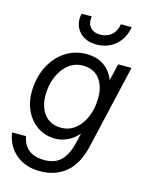

<svg xmlns="http://www.w3.org/2000/svg" viewBox="-145 -808 844 1096"><g transform="rotate(15 277.0 -260.0)"><path d="M194 -693Q194 -710 198 -725H258Q256 -713 256 -707Q256 -674 276.5 -655.5Q297 -637 331 -637Q369 -637 396 -659.5Q423 -682 430 -725H494Q483 -658 437 -617.5Q391 -577 324 -577Q266 -577 230 -610Q194 -643 194 -693ZM474 -500H553L440 -10Q415 101 353 153Q291 205 200 205Q112 205 56 156.5Q0 108 -10 32H72Q92 137 208 137Q272 137 307.5 100Q343 63 360 -13L372 -64Q346 -32 309.5 -14.5Q273 3 237 3Q178 3 133 -26.5Q88 -56 63 -106.5Q38 -157 38 -217Q38 -301 70.5 -368Q103 -435 159.5 -472.5Q216 -510 285 -510Q347 -510 389 -481Q431 -452 451 -400ZM414 -287Q414 -355 380.5 -398Q347 -441 282 -441Q236 -441 199 -412.5Q162 -384 140.5 -334Q119 -284 119 -222Q119 -154 153.5 -110Q188 -66 254 -66Q299 -66 335.5 -94.5Q372 -123 393 -173.5Q414 -224 414 -287Z"/></g></svg>

Font: CBA Beacon Sans
Style: Italic
Weight: 400
Italic angle: -13°
Designer: Wei Huang
Foundry: Wei Huang
Version: Version 1.002